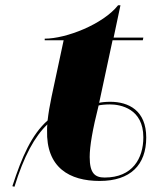

<svg xmlns="http://www.w3.org/2000/svg" viewBox="-20 -679 611 730"><path d="M27 29 35 31C71 -86 112 -160 160 -206C159 -198 159 -194 159 -184C155 -41 245 9 359 9C476 9 536 -52 536 -156C536 -259 469 -292 399 -292C382 -292 363 -290 357 -288L408 -526H523L525 -536H412L438 -659H429C372 -587 232 -532 150 -532V-526H222L176 -311C169 -278 164 -248 161 -221C100 -167 63 -82 27 29ZM378 -4C341 -4 321 -20 321 -82C321 -123 332 -187 355 -278C361 -280 380 -282 398 -282C438 -282 525 -266 525 -157C525 -77 484 -4 378 -4Z"/></svg>

Font: Noto Serif Display SemiCondensed Black
Style: Italic
Weight: 900
Width: 4
Italic angle: -12°
Designer: Monotype Design Team
Foundry: Monotype Imaging Inc.
Version: Version 2.009